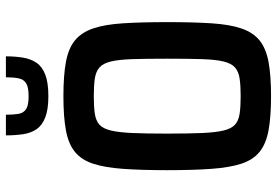

<svg xmlns="http://www.w3.org/2000/svg" viewBox="-164 -767 939 651"><g transform="rotate(-90 305.5 -441.5)"><path d="M305 8Q235 8 189 -0.5Q143 -9 116 -31Q89 -53 76 -92.5Q63 -132 58.5 -194Q54 -256 54 -344Q54 -432 58.5 -494Q63 -556 76 -595.5Q89 -635 116 -657Q143 -679 189 -687.5Q235 -696 305 -696Q375 -696 421 -687.5Q467 -679 494 -657Q521 -635 534.5 -595.5Q548 -556 552 -494Q556 -432 556 -344Q556 -256 552 -194Q548 -132 534.5 -92.5Q521 -53 494 -31Q467 -9 421 -0.5Q375 8 305 8ZM305 -95Q341 -95 364.5 -98.5Q388 -102 402 -114Q416 -126 422.5 -153Q429 -180 430.5 -226Q432 -272 432 -344Q432 -416 430.5 -462Q429 -508 422.5 -535Q416 -562 402 -574Q388 -586 364.5 -589.5Q341 -593 305 -593Q269 -593 245.5 -589.5Q222 -586 208.5 -574Q195 -562 188.5 -535Q182 -508 180 -462Q178 -416 178 -344Q178 -272 180 -226Q182 -180 188.5 -153Q195 -126 208.5 -114Q222 -102 245.5 -98.5Q269 -95 305 -95ZM305 -747Q260 -747 233 -757.5Q206 -768 193 -787Q180 -806 176 -832.5Q172 -859 172 -891H242Q242 -865 245 -848Q248 -831 261 -822.5Q274 -814 304 -814Q336 -814 349 -822.5Q362 -831 365.5 -848.5Q369 -866 369 -891H440Q440 -859 435.5 -832.5Q431 -806 418 -787Q405 -768 378 -757.5Q351 -747 305 -747Z"/></g></svg>

Font: Saira SemiCondensed SemiBold
Style: Regular
Weight: 600
Width: 4
Designer: Hector Gatti with collaboration of the Omnibus-Type team
Foundry: Omnibus-Type
Version: Version 1.101